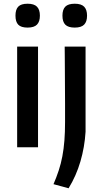

<svg xmlns="http://www.w3.org/2000/svg" viewBox="-20 -790 549 1030"><path d="M128 -642Q93 -642 78 -657.5Q63 -673 63 -706Q63 -739 78 -754.5Q93 -770 128 -770Q163 -770 178.5 -754Q194 -738 194 -706Q194 -674 178.5 -658Q163 -642 128 -642ZM72 -540H184V0H72ZM381 -642Q346 -642 330.5 -657.5Q315 -673 315 -706Q315 -739 330.5 -754.5Q346 -770 381 -770Q416 -770 431.5 -754Q447 -738 447 -706Q447 -674 431.5 -658Q416 -642 381 -642ZM267 198Q283 161 295 124.5Q307 88 314.5 48.5Q322 9 325.5 -36Q329 -81 329 -135Q329 -140 329 -168Q329 -196 329 -235.5Q329 -275 328.5 -321.5Q328 -368 328 -411.5Q328 -455 327.5 -489.5Q327 -524 327 -540H439V-83Q434 -1 411.5 76Q389 153 348 220Z"/></svg>

Font: Encode Sans Normal
Style: Medium
Weight: 500
Designer: Pablo Impallari, Andres Torresi
Foundry: Pablo Impallari, Andres Torresi
Version: Version 1.000; ttfautohint (v1.00) -l 8 -r 50 -G 200 -x 14 -